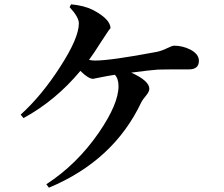

<svg xmlns="http://www.w3.org/2000/svg" viewBox="-20 -821 1040 891"><path d="M310 -801Q371 -795 411 -775Q493 -732 493 -689Q493 -695 452 -631Q414 -571 393 -543Q408 -540 421 -540Q494 -540 706 -580Q731 -585 757 -598Q779 -609 788 -609Q827 -609 863 -591Q903 -570 903 -539Q903 -499 857 -499Q729 -499 713 -498Q680 -496 589 -484Q673 -446 673 -409Q673 -396 659 -379Q641 -357 637 -349Q509 -76 207 50L195 34Q337 -58 439 -206Q530 -339 530 -421Q530 -456 513 -474L477 -468Q409 -455 413 -455Q390 -455 353 -492Q238 -354 89 -273L76 -289Q175 -379 260 -512Q346 -645 346 -713Q346 -741 303 -788Z"/></svg>

Font: Source Han Serif JP
Style: Bold
Weight: 700
Designer: Ryoko NISHIZUKA  (kana & ideographs); Frank Grießhammer (Latin, Greek & Cyrillic); Wenlong ZHANG  (bopomofo); Sandoll Co
Foundry: Adobe Systems Incorporated
Version: Version 1.000;PS 1;hotconv 16.6.53;makeotf.lib2.5.65590